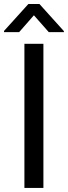

<svg xmlns="http://www.w3.org/2000/svg" viewBox="-31 -927 335 947"><path d="M183.1 0H89.4V-710.9H183.1ZM284.2 -773.4V-768.6H209.5L136.2 -851.6L63.5 -768.6H-11.2V-774.4L108.9 -907.2H163.6Z"/></svg>

Font: RobotoDraft
Style: Regular
Weight: 400
Version: Version 2.001101; 2014